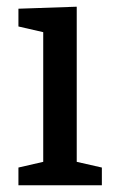

<svg xmlns="http://www.w3.org/2000/svg" viewBox="-20 -553 345 573"><path d="M284 -53V0H35V-53L109 -70V-457L35 -474V-527L209 -533V-70Z"/></svg>

Font: Bitter Medium
Style: Regular
Weight: 500
Designer: Sol Matas, and Bitter project Authors
Foundry: Sol Matas
Version: Version 2.001